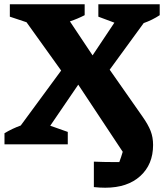

<svg xmlns="http://www.w3.org/2000/svg" viewBox="-20 -675 771 898"><path d="M1 0V-52Q38 -74 77 -88L266 -345L104 -571L26 -597V-655H376V-604Q343 -587 307 -575L413 -416L515 -569L440 -597V-655H727V-604Q692 -581 652 -567L493 -349L647 -129Q673 -92 684.5 -62.5Q696 -33 696 3Q696 94 636 148.5Q576 203 472 203Q447 203 419 200V81Q465 83 510 83Q524 83 538 83Q547 59 554 35L346 -279L215 -87L297 -58V0ZM562 -136 563 -124Q563 -130 562 -136Z"/></svg>

Font: Piazzolla SC
Style: Bold
Weight: 700
Designer: Juan Pablo del Peral
Foundry: Huerta Tipografica
Version: Version 1.330